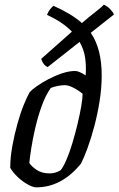

<svg xmlns="http://www.w3.org/2000/svg" viewBox="-20 -805 510 825"><path d="M136 0Q122 0 100 -12Q78 -24 57 -43.5Q36 -63 24 -84Q24 -128 33 -177.5Q42 -227 55 -273.5Q68 -320 82.5 -355.5Q97 -391 107 -408Q116 -419 138 -434.5Q160 -450 188.5 -465Q217 -480 247 -490Q277 -500 303 -500Q312 -500 324 -494.5Q336 -489 348 -481Q351 -519 346 -555.5Q341 -592 322 -625L185 -517Q173 -522 166 -533Q159 -544 157 -552L289 -669Q270 -689 243.5 -707Q217 -725 182 -741Q187 -755 195.5 -765.5Q204 -776 210 -780Q248 -763 278 -745Q308 -727 332 -706Q362 -732 390.5 -754Q419 -776 426 -785Q442 -778 454 -765Q466 -752 470 -743L370 -664Q417 -596 417 -481Q417 -427 408 -370.5Q399 -314 385 -261.5Q371 -209 355.5 -167Q340 -125 328 -102Q245 0 136 0ZM193 -60Q206 -60 216.5 -63Q227 -66 240 -73Q252 -87 265.5 -118.5Q279 -150 291 -190Q303 -230 313 -271.5Q323 -313 329 -348Q335 -383 335 -402Q317 -417 295.5 -428Q274 -439 259 -439Q246 -439 229.5 -436Q213 -433 198 -427Q175 -394 158.5 -347.5Q142 -301 131 -253Q120 -205 114 -165.5Q108 -126 106 -105Q115 -90 137.5 -75Q160 -60 193 -60Z"/></svg>

Font: Texturina 72pt 72pt Medium
Style: Italic
Weight: 500
Italic angle: -11°
Designer: Guillermo Torres Carreño
Foundry: Omnibus-Type
Version: Version 1.002; ttfautohint (v1.8.3)